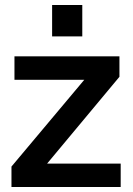

<svg xmlns="http://www.w3.org/2000/svg" viewBox="-20 -750 533 770"><path d="M26 0V-82L318 -430H38V-524H459V-442L169 -94H464V0ZM310 -604H189V-730H310Z"/></svg>

Font: Raleway
Style: Bold
Weight: 700
Designer: Matt McInerney, Pablo Impallari, Rodrigo Fuenzalida
Foundry: Matt McInerney, Pablo Impallari, Rodrigo Fuenzalida
Version: Version 3.000